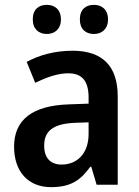

<svg xmlns="http://www.w3.org/2000/svg" viewBox="-20 -761 574 791"><path d="M115 -681C115 -641 140 -621 173 -621C205 -621 231 -641 231 -681C231 -722 205 -741 173 -741C140 -741 115 -723 115 -681ZM309 -681C309 -641 333 -621 367 -621C399 -621 425 -641 425 -681C425 -722 399 -741 367 -741C334 -741 309 -723 309 -681ZM279 -552C206 -552 141 -534 90 -506L125 -420C171 -442 217 -459 261 -459C315 -459 345 -431 345 -359V-334L263 -331C114 -326 38 -268 38 -157C38 -53 97 10 190 10C270 10 311 -17 352 -74H356L378 0H465V-364C465 -489 402 -552 279 -552ZM288 -255 345 -257V-209C345 -128 297 -83 234 -83C190 -83 162 -108 162 -161C162 -219 196 -251 288 -255Z"/></svg>

Font: Noto Sans Thai Looped SemiCondensed SemiBold
Style: Regular
Weight: 600
Width: 4
Designer: Sasikarn Vongin, Ben Mitchell
Foundry: The Fontpad Ltd
Version: Version 1.001